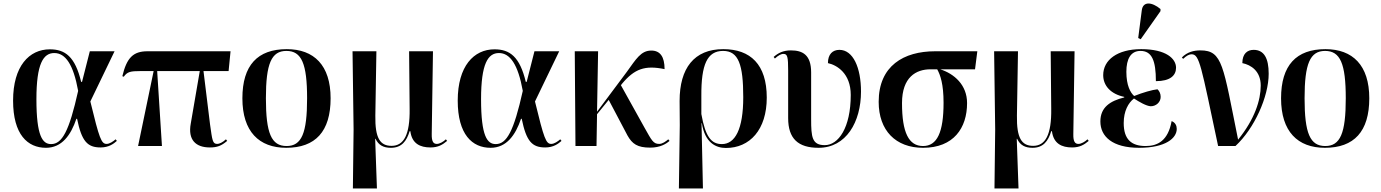

<svg xmlns="http://www.w3.org/2000/svg" viewBox="-20 -826 7810 1086"><path d="M240 10C330 10 381 -62 412 -154H416C442 -26 475 8 549 8C596 8 623 -13 641 -29L634 -38C620 -26 600 -12 583 -12C553 -12 542 -42 491 -252L628 -536H488L444 -363H439C405 -505 349 -547 262 -547C145 -547 54 -452 54 -257C54 -65 136 10 240 10ZM269 -11C221 -11 186 -55 186 -265C186 -466 225 -526 287 -526C350 -526 395 -462 422 -312C371 -83 331 -11 269 -11Z M761 0H896L869 -424H1110L1059 -127C1042 -35 1087 8 1167 8C1208 8 1232 -1 1265 -29L1258 -38C1239 -20 1220 -12 1209 -12C1182 -12 1181 -31 1168 -123L1131 -424H1273L1284 -536H814C734 -536 697 -500 672 -395L680 -392C700 -420 717 -424 776 -424H849Z M1599 10C1764 10 1850 -82 1850 -270C1850 -457 1756 -548 1602 -548C1437 -548 1351 -457 1351 -270C1351 -82 1445 10 1599 10ZM1601 0C1515 0 1484 -72 1484 -270C1484 -466 1515 -538 1600 -538C1686 -538 1717 -466 1717 -270C1717 -72 1686 0 1601 0Z M1976 240H2112L2102 -41H2104C2121 -5 2149 10 2191 10C2252 10 2280 -28 2297 -84H2301C2310 -13 2357 8 2415 8C2458 8 2483 -7 2509 -29L2502 -38C2488 -24 2466 -12 2451 -12C2432 -12 2421 -24 2422 -68L2429 -536H2294L2297 -210C2299 -64 2264 -1 2195 -1C2130 -1 2101 -44 2103 -172L2109 -536H1974L1980 -94Z M2755 10C2845 10 2896 -62 2927 -154H2931C2957 -26 2990 8 3064 8C3111 8 3138 -13 3156 -29L3149 -38C3135 -26 3115 -12 3098 -12C3068 -12 3057 -42 3006 -252L3143 -536H3003L2959 -363H2954C2920 -505 2864 -547 2777 -547C2660 -547 2569 -452 2569 -257C2569 -65 2651 10 2755 10ZM2784 -11C2736 -11 2701 -55 2701 -265C2701 -466 2740 -526 2802 -526C2865 -526 2910 -462 2937 -312C2886 -83 2846 -11 2784 -11Z M3235 0H3354L3357 -180L3423 -261L3529 -60C3556 -12 3585 9 3658 9C3715 9 3749 -13 3767 -29L3760 -38C3745 -26 3728 -12 3708 -12C3675 -12 3666 -32 3626 -103L3492 -344L3498 -352C3569 -437 3628 -458 3739 -435C3739 -505 3714 -540 3664 -540C3605 -540 3578 -492 3525 -419L3357 -194L3363 -536H3231Z M3820 240H3956L3948 -129H3950C3967 -18 4030 11 4086 11C4221 11 4317 -92 4317 -274C4317 -461 4225 -548 4071 -548C3906 -548 3824 -440 3824 -255L3825 -117ZM4063 -11C4004 -11 3970 -51 3947 -181V-284C3946 -461 3980 -538 4070 -538C4157 -538 4184 -461 4184 -276C4184 -95 4138 -11 4063 -11Z M4610 10C4766 10 4850 -136 4850 -308C4850 -444 4805 -544 4728 -544C4690 -544 4663 -520 4663 -469C4714 -458 4792 -411 4792 -289C4792 -103 4722 -5 4645 -5C4573 -5 4568 -51 4568 -152V-416C4568 -517 4519 -541 4453 -541C4410 -541 4381 -526 4356 -504L4363 -495C4382 -513 4400 -522 4412 -521C4434 -521 4438 -504 4438 -427V-158C4438 -42 4494 10 4610 10Z M5201 10C5374 10 5450 -102 5450 -243C5450 -346 5377 -409 5298 -434H5495L5508 -536H5269C5092 -536 4950 -454 4950 -250C4950 -88 5046 10 5201 10ZM5201 0C5120 0 5082 -76 5082 -243C5082 -390 5162 -434 5243 -434H5281C5299 -402 5317 -350 5317 -245C5317 -78 5281 0 5201 0Z M5605 240H5741L5731 -41H5733C5750 -5 5778 10 5820 10C5881 10 5909 -28 5926 -84H5930C5939 -13 5986 8 6044 8C6087 8 6112 -7 6138 -29L6131 -38C6117 -24 6095 -12 6080 -12C6061 -12 6050 -24 6051 -68L6058 -536H5923L5926 -210C5928 -64 5893 -1 5824 -1C5759 -1 5730 -44 5732 -172L5738 -536H5603L5609 -94Z M6432 -604 6544 -763V-775C6496 -815 6444 -821 6438 -766L6418 -611ZM6423 10C6574 10 6636 -45 6636 -97C6636 -115 6628 -133 6607 -141C6587 -30 6528 0 6460 0C6379 0 6336 -38 6336 -130C6336 -198 6362 -244 6394 -269C6423 -250 6464 -226 6489 -225C6519 -225 6545 -248 6545 -278C6545 -296 6538 -311 6527 -321C6498 -318 6445 -303 6395 -283C6374 -302 6351 -342 6351 -420C6351 -493 6376 -538 6431 -538C6495 -538 6518 -484 6518 -367C6599 -367 6632 -399 6632 -443C6632 -494 6576 -548 6435 -548C6300 -548 6220 -487 6220 -401C6220 -341 6263 -294 6339 -278V-275C6259 -255 6204 -219 6204 -139C6204 -54 6272 10 6423 10Z M6870 0H6968C7075 -99 7156 -279 7156 -409C7156 -496 7130 -544 7071 -544C7035 -544 7007 -522 7007 -469C7056 -459 7111 -424 7111 -342C7111 -260 7077 -152 6983 -36C6898 -455 6896 -541 6770 -541C6733 -541 6695 -532 6665 -501L6672 -493C6692 -512 6707 -519 6720 -519C6765 -519 6773 -456 6870 0Z M7474 10C7639 10 7725 -82 7725 -270C7725 -457 7631 -548 7477 -548C7312 -548 7226 -457 7226 -270C7226 -82 7320 10 7474 10ZM7476 0C7390 0 7359 -72 7359 -270C7359 -466 7390 -538 7475 -538C7561 -538 7592 -466 7592 -270C7592 -72 7561 0 7476 0Z"/></svg>

Font: Noto Serif Display SemiBold
Style: Regular
Weight: 600
Designer: Monotype Design Team
Foundry: Monotype Imaging Inc.
Version: Version 2.009